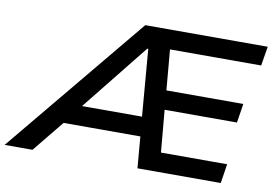

<svg xmlns="http://www.w3.org/2000/svg" viewBox="-129 -828 1359 951"><g transform="rotate(10 550.5 -352.5)"><path d="M-54 0 529 -705H1145L1129 -608H626L667 -649L691 -372L641 -405H1075L1060 -309H645L693 -344L719 -54L671 -97H1048L1033 0H614L597 -203L627 -158H188L249 -200L86 0ZM559 -592 271 -232 250 -256H618L594 -229L564 -592Z"/></g></svg>

Font: Nunito Sans 7pt SemiExpanded SemiBold
Style: Italic
Weight: 600
Width: 6
Italic angle: -9°
Designer: Vernon Adams
Foundry: Vernon Adams
Version: Version 3.101;gftools[0.9.27]